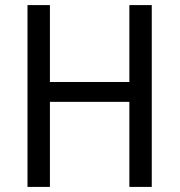

<svg xmlns="http://www.w3.org/2000/svg" viewBox="-20 -734 705 754"><path d="M576 0H488V-334H176V0H88V-714H176V-412H488V-714H576Z"/></svg>

Font: Noto Sans Khmer SemiCondensed
Style: Regular
Weight: 400
Width: 4
Designer: Danh Hong and the Monotype Design Team
Foundry: Monotype Imaging Inc.
Version: Version 2.004; ttfautohint (v1.8.4.7-5d5b)